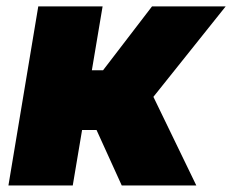

<svg xmlns="http://www.w3.org/2000/svg" viewBox="-20 -565 708 585"><path d="M5.7 0 96.6 -545.5H292.6L259.9 -350.9H294L443.2 -545.5H667.6L447.4 -269.9L578.1 0H350.9L274.1 -169H230.1L201.7 0Z"/></svg>

Font: Karasuma Gothic
Style: Italic
Weight: 900
Italic angle: -9.39999°
Designer: Rasmus Andersson / Ryoko Nishizuka
Foundry: Genbu
Version: Version 1.00